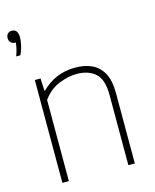

<svg xmlns="http://www.w3.org/2000/svg" viewBox="-120 -893 785 974"><g transform="rotate(-15 272.0 -406.0)"><path d="M85 0V-540H115L118 -475.5H122Q194.5 -548 298 -548Q347.5 -548 385.2 -530.8Q423 -513.5 444.2 -474.5Q465.5 -435.5 465.5 -369V0H431.5V-369Q431.5 -450.5 395 -482.8Q358.5 -515 297 -515Q255 -515 205 -495.5Q155 -476 119 -426.5V0ZM24.5 -680Q32.5 -701 36.2 -717.8Q40 -734.5 41 -749H37.5Q24 -749 15.2 -758Q6.5 -767 6.5 -781Q6.5 -794.5 14.8 -803.2Q23 -812 35.5 -812Q68.5 -812 68.5 -769Q68.5 -751 63.2 -727.2Q58 -703.5 46.5 -680Z"/></g></svg>

Font: Encode Sans Th
Style: Regular
Weight: 100
Designer: Multiple Designers
Foundry: Impallari Type
Version: Version 3.002; ttfautohint (v1.8.3) -l 8 -r 50 -G 200 -x 14 